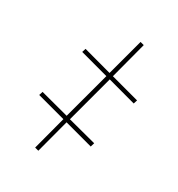

<svg xmlns="http://www.w3.org/2000/svg" viewBox="-155 -734 782 843"><g transform="rotate(30 236.0 -312.0)"><path d="M163 7 208 -163 353 -124 359 -144 214 -182 278 -421 422 -382 428 -401 283 -440 332 -626 313 -631 263 -445 119 -484 113 -465 258 -426 194 -188 50 -226 44 -207 189 -168 144 2Z"/></g></svg>

Font: Noto Serif Display ExtraCondensed Light
Style: Regular
Weight: 300
Width: 2
Designer: Monotype Design Team
Foundry: Monotype Imaging Inc.
Version: Version 2.009